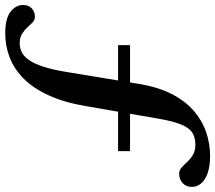

<svg xmlns="http://www.w3.org/2000/svg" viewBox="-106 -658 862 770"><g transform="rotate(90 325.0 -273.0)"><path d="M121 -315.5V-363.5H546V-315.5ZM74.5 137Q14 137 -13 115.8Q-40 94.5 -40 65Q-40 44 -26.8 31Q-13.5 18 8 18Q20 18 29.8 27.2Q39.5 36.5 50.2 48.5Q61 60.5 76 69.8Q91 79 113.5 79Q132 79 148.8 71Q165.5 63 180.2 42.5Q195 22 207.2 -15.2Q219.5 -52.5 229 -111L276.5 -399.5Q289 -475.5 316.5 -529.5Q344 -583.5 383 -617.8Q422 -652 468.5 -668.2Q515 -684.5 565 -684.5Q606.5 -684.5 634.2 -674.8Q662 -665 675.8 -648.5Q689.5 -632 689.5 -611.5Q689.5 -588 674 -574.2Q658.5 -560.5 637 -560.5Q623 -560.5 612 -570.2Q601 -580 589 -593Q577 -606 560.8 -615.8Q544.5 -625.5 520 -625.5Q492.5 -625.5 473 -613.8Q453.5 -602 439.8 -569.5Q426 -537 415.5 -475L366 -189Q351.5 -101.5 323.2 -39.2Q295 23 256.5 61.8Q218 100.5 171.5 118.8Q125 137 74.5 137Z"/></g></svg>

Font: Newsreader 16pt 16pt SemiBold
Style: Italic
Weight: 600
Italic angle: -17°
Version: Version 1.003